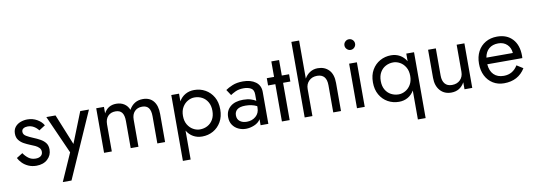

<svg xmlns="http://www.w3.org/2000/svg" viewBox="-70 -1256 5443 1952"><g transform="rotate(-10 2652.0 -280.0)"><path d="M94 -141Q115 -109 145.5 -86Q176 -63 219 -63Q253 -63 272.5 -78.5Q292 -94 292 -121Q292 -145 276.5 -161.5Q261 -178 237 -189.5Q213 -201 186 -211Q156 -223 125.5 -239.5Q95 -256 74.5 -282.5Q54 -309 54 -349Q54 -390 75.5 -417Q97 -444 131.5 -457Q166 -470 203 -470Q258 -470 303 -444Q348 -418 369 -380L305 -339Q286 -365 257.5 -382Q229 -399 193 -399Q168 -399 150 -388Q132 -377 132 -354Q132 -326 161.5 -308.5Q191 -291 228 -276Q268 -260 301 -241.5Q334 -223 353.5 -197Q373 -171 373 -130Q373 -70 329.5 -30Q286 10 215 10Q169 10 132 -6.5Q95 -23 69.5 -49Q44 -75 31 -102Z M838 -460 538 220H448L574 -65L398 -460H493L622 -143L748 -460Z M1543 -290V0H1463V-280Q1463 -339 1441.5 -367Q1420 -395 1375 -395Q1326 -395 1297 -364.5Q1268 -334 1268 -280V0H1188V-280Q1188 -339 1166.5 -367Q1145 -395 1100 -395Q1051 -395 1022 -364.5Q993 -334 993 -280V0H913V-460H993V-393Q1034 -470 1120 -470Q1168 -470 1202.5 -447.5Q1237 -425 1253 -384Q1301 -470 1395 -470Q1466 -470 1504.5 -423Q1543 -376 1543 -290Z M1768 220H1688V-460H1768V-381Q1793 -424 1833.5 -447Q1874 -470 1925 -470Q1988 -470 2039.5 -441Q2091 -412 2122 -358.5Q2153 -305 2153 -230Q2153 -156 2122 -102Q2091 -48 2039.5 -19Q1988 10 1925 10Q1874 10 1833.5 -13Q1793 -36 1768 -79ZM2072 -230Q2072 -283 2050.5 -320Q2029 -357 1993.5 -376Q1958 -395 1915 -395Q1880 -395 1846 -376Q1812 -357 1790 -320Q1768 -283 1768 -230Q1768 -177 1790 -140Q1812 -103 1846 -84Q1880 -65 1915 -65Q1958 -65 1993.5 -84Q2029 -103 2050.5 -140Q2072 -177 2072 -230Z M2287 -354 2248 -413Q2274 -432 2319.5 -451Q2365 -470 2429 -470Q2509 -470 2559 -433.5Q2609 -397 2609 -330V0H2529V-62Q2507 -26 2463 -8Q2419 10 2377 10Q2335 10 2298.5 -7.5Q2262 -25 2240 -58Q2218 -91 2218 -138Q2218 -205 2265.5 -245.5Q2313 -286 2398 -286Q2444 -286 2476.5 -275.5Q2509 -265 2529 -252V-319Q2529 -366 2498.5 -383Q2468 -400 2425 -400Q2373 -400 2338 -383Q2303 -366 2287 -354ZM2299 -142Q2299 -102 2326.5 -80.5Q2354 -59 2398 -59Q2453 -59 2491 -92Q2529 -125 2529 -180V-197Q2501 -211 2472 -217Q2443 -223 2411 -223Q2353 -223 2326 -201.5Q2299 -180 2299 -142Z M2674 -460H2749V-620H2829V-460H2904V-385H2829V0H2749V-385H2674Z M3279 -280Q3279 -395 3181 -395Q3129 -395 3096.5 -362.5Q3064 -330 3064 -280V0H2984V-780H3064V-387Q3085 -425 3120.5 -447.5Q3156 -470 3201 -470Q3272 -470 3315.5 -424.5Q3359 -379 3359 -290V0H3279Z M3509 -650Q3509 -673 3525.5 -689Q3542 -705 3564 -705Q3587 -705 3603 -689Q3619 -673 3619 -650Q3619 -628 3603 -611.5Q3587 -595 3564 -595Q3542 -595 3525.5 -611.5Q3509 -628 3509 -650ZM3524 -460H3604V0H3524Z M3729 -230Q3729 -305 3760 -358.5Q3791 -412 3843 -441Q3895 -470 3957 -470Q4008 -470 4048.5 -447Q4089 -424 4114 -381V-460H4194V220H4114V-79Q4089 -36 4048.5 -13Q4008 10 3957 10Q3895 10 3843 -19Q3791 -48 3760 -102Q3729 -156 3729 -230ZM3810 -230Q3810 -177 3831.5 -140Q3853 -103 3889 -84Q3925 -65 3967 -65Q4002 -65 4036 -84Q4070 -103 4092 -140Q4114 -177 4114 -230Q4114 -283 4092 -320Q4070 -357 4036 -376Q4002 -395 3967 -395Q3925 -395 3889 -376Q3853 -357 3831.5 -320Q3810 -283 3810 -230Z M4419 -180Q4419 -125 4444 -95Q4469 -65 4517 -65Q4570 -65 4602 -97Q4634 -129 4634 -180V-460H4714V0H4634V-72Q4588 10 4497 10Q4425 10 4382 -39Q4339 -88 4339 -170V-460H4419Z M5042 10Q4978 10 4928.5 -20.5Q4879 -51 4851.5 -105Q4824 -159 4824 -230Q4824 -302 4852.5 -356Q4881 -410 4932.5 -440Q4984 -470 5052 -470Q5153 -470 5211 -407Q5269 -344 5269 -234Q5269 -227 5268.5 -219.5Q5268 -212 5268 -210H4906Q4911 -141 4949 -103Q4987 -65 5052 -65Q5146 -65 5196 -148L5261 -107Q5189 10 5042 10ZM5052 -400Q4993 -400 4956 -368.5Q4919 -337 4909 -278H5182Q5178 -333 5142.5 -366.5Q5107 -400 5052 -400Z"/></g></svg>

Font: Jost
Style: Regular
Weight: 400
Version: Version 3.500